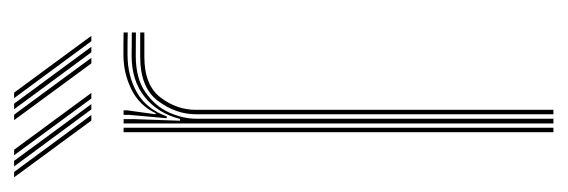

<svg xmlns="http://www.w3.org/2000/svg" viewBox="-286 -510 793 268"><g transform="rotate(-90 110.0 -376.5)"><path d="M71.2 0V-600H77.2V-585L75 -521.2H77.5Q85.2 -552 108 -570.4Q130.8 -588.8 165.8 -588.8Q174.2 -588.8 182.5 -588.6Q190.8 -588.5 198.2 -588.5V-582.8Q190.8 -582.8 182.2 -582.9Q173.8 -583 165.5 -583Q134.2 -583 114.9 -569.6Q95.5 -556.2 86.6 -536.8Q77.8 -517.2 77.8 -498.8V0ZM59 0V-600H65.2V0ZM84 0V-499Q84 -526.8 102.5 -551.8Q121 -576.8 164.2 -576.8Q172.8 -576.8 181.2 -576.8Q189.8 -576.8 198.2 -576.8V-571Q189.8 -571 181.2 -571Q172.8 -571 164.2 -571Q124.5 -571 107.4 -548.4Q90.2 -525.8 90.2 -499.2V0ZM78.5 -539.8 83.2 -592.8V-600H89.5V-595.2L84 -555.2H85.5Q96 -577.8 118.6 -589Q141.2 -600.2 167 -600.2Q174.5 -600.2 182.1 -600.2Q189.8 -600.2 198.2 -600V-594.2Q190.2 -594.5 182.5 -594.5Q174.8 -594.5 167.2 -594.5Q137.5 -594.5 114.5 -581.4Q91.5 -568.2 81 -539.8ZM106 -645 26.8 -752.8H34.5L113.8 -645ZM75.2 -645 -4 -752.8H3.5L83 -645ZM90.8 -645 11.2 -752.8H19L98.2 -645ZM186 -645 106.5 -752.8H114.2L193.5 -645ZM155 -645 75.8 -752.8H83.5L162.8 -645ZM170.5 -645 91 -752.8H98.8L178.2 -645Z"/></g></svg>

Font: Big Shoulders Inline Display ExtraLight
Style: Regular
Weight: 250
Version: Version 2.002